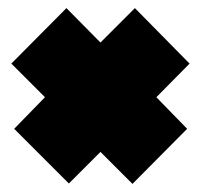

<svg xmlns="http://www.w3.org/2000/svg" viewBox="-20 -524 496 474"><path d="M15 -206 91 -284 8 -367 144 -504 228 -419 313 -504 448 -367 366 -284 442 -206 307 -70 228 -149 150 -71Z"/></svg>

Font: Passion One Black
Style: Regular
Weight: 900
Designer: Alejandro Lo Celso
Foundry: Fontstage
Version: Version 1.002